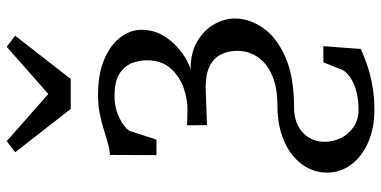

<svg xmlns="http://www.w3.org/2000/svg" viewBox="-301 -581 1132 570"><g transform="rotate(-90 265.0 -296.0)"><path d="M224.5 249.5Q169 249.5 126.8 230.8Q84.5 212 61 180Q37.5 148 37.5 108Q37.5 80.5 50 54.5Q62.5 28.5 87.8 7.5Q113 -13.5 150.8 -26Q188.5 -38.5 239 -38.5Q289.5 -38.5 325.2 -53.8Q361 -69 380 -96Q399 -123 399 -158Q399 -185 388.2 -206.2Q377.5 -227.5 353.5 -239.5Q329.5 -251.5 290 -251.5L178.5 -247.5L178 -306.5L224 -305.5Q254.5 -305 288.8 -316.8Q323 -328.5 347 -355.5Q371 -382.5 371 -426.5Q371 -448 362.8 -470Q354.5 -492 331.8 -507Q309 -522 265 -522Q229.5 -522 200.5 -507.8Q171.5 -493.5 161.5 -477.5L135.5 -397.5H89.5L90 -535.5Q108.5 -537 127.5 -542.5Q146.5 -548 167.5 -554.5Q188.5 -561 213 -566Q237.5 -571 267.5 -571Q331.5 -571 374.5 -552.2Q417.5 -533.5 439.5 -504Q461.5 -474.5 461.5 -442.5Q461.5 -409 447 -382.2Q432.5 -355.5 411.5 -336.8Q390.5 -318 370.8 -307.5Q351 -297 340.5 -296Q392 -297 426.2 -277Q460.5 -257 477.8 -226.5Q495 -196 495 -165Q495 -121.5 467 -81Q439 -40.5 380.5 -14.8Q322 11 231 11Q206 11 187 18.2Q168 25.5 155 38.2Q142 51 135.5 67.2Q129 83.5 129 102Q129 127.5 140.5 150.5Q152 173.5 173.5 188Q195 202.5 224.5 202.5Q265 202.5 296.2 190.2Q327.5 178 341.5 156.5L365 98H413L404.5 209.5Q385 218 358 227.5Q331 237 297.5 243.2Q264 249.5 224.5 249.5ZM226.5 -652 98 -817 131 -842 271 -718.5 411 -842 444 -817 315.5 -652Z"/></g></svg>

Font: Merriweather Light
Style: Regular
Weight: 300
Designer: Eben Sorkin
Foundry: Eben Sorkin
Version: Version 2.100